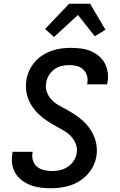

<svg xmlns="http://www.w3.org/2000/svg" viewBox="-20 -999 640 1027"><path d="M251 8Q223 8 196 4.5Q169 1 144 -8.5Q119 -18 97.5 -34Q76 -50 62.5 -72.5Q49 -95 45 -122Q41 -149 46 -177L48 -187H155L154 -182Q150 -160 156.5 -139.5Q163 -119 179 -106.5Q195 -94 216 -89Q237 -84 259 -84Q280 -84 301.5 -89Q323 -94 342 -106.5Q361 -119 374 -138.5Q387 -158 390 -179Q395 -206 385 -230.5Q375 -255 357.5 -272.5Q340 -290 317.5 -302.5Q295 -315 273 -327.5Q251 -340 230 -354Q209 -368 190.5 -385Q172 -402 157 -422.5Q142 -443 132.5 -466.5Q123 -490 120 -516.5Q117 -543 121 -570Q125 -596 136 -620.5Q147 -645 165 -666Q183 -687 206.5 -702.5Q230 -718 255.5 -727Q281 -736 307 -739.5Q333 -743 358 -743Q386 -743 413 -739.5Q440 -736 463.5 -726.5Q487 -717 507.5 -700.5Q528 -684 540 -661.5Q552 -639 556 -612Q560 -585 555 -558L553 -548H446L447 -553Q451 -575 445 -594.5Q439 -614 425 -627.5Q411 -641 391 -646Q371 -651 350 -651Q329 -651 308.5 -646Q288 -641 270.5 -628Q253 -615 241.5 -596Q230 -577 227 -557Q222 -529 231.5 -504.5Q241 -480 259 -462.5Q277 -445 299.5 -433Q322 -421 344 -408.5Q366 -396 387 -381.5Q408 -367 426.5 -350Q445 -333 459.5 -312.5Q474 -292 483.5 -268.5Q493 -245 496.5 -218.5Q500 -192 496 -165Q492 -139 480 -113.5Q468 -88 449 -67Q430 -46 406 -31Q382 -16 356.5 -7.5Q331 1 304 4.5Q277 8 251 8ZM269 -801 221 -844 350 -979H462L544 -840L487 -805L397 -919Z"/></svg>

Font: Iosevka Aile Semibold
Style: Italic
Weight: 600
Italic angle: -9°
Designer: Belleve Invis
Foundry: Belleve Invis
Version: Version 31.1.0; ttfautohint (v1.8.4)